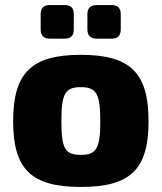

<svg xmlns="http://www.w3.org/2000/svg" viewBox="-20 -728 640 760"><path d="M236 -708H177C153 -708 141 -696 141 -672V-612C141 -587 153 -575 177 -575H236C261 -575 272 -587 272 -612V-672C272 -696 261 -708 236 -708ZM422 -708H363C338 -708 326 -696 326 -672V-612C326 -587 338 -575 363 -575H422C446 -575 458 -587 458 -612V-672C458 -696 446 -708 422 -708ZM300 -511C105 -511 32 -440 32 -248C32 -57 105 12 300 12C496 12 568 -57 568 -248C568 -440 496 -511 300 -511ZM300 -383C361 -383 377 -358 377 -248C377 -139 361 -115 300 -115C238 -115 223 -139 223 -248C223 -358 238 -383 300 -383Z"/></svg>

Font: Exo 2 Extra Bold
Style: Regular
Weight: 800
Designer: Natanael Gama
Version: Version 1.001;PS 001.001;hotconv 1.0.88;makeotf.lib2.5.64775